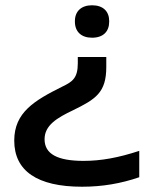

<svg xmlns="http://www.w3.org/2000/svg" viewBox="-20 -529 587 728"><path d="M394 -447V-449C394 -486 371 -509 329 -509C288 -509 264 -486 264 -449V-447C264 -409 288 -386 329 -386C371 -386 394 -409 394 -447ZM34 4C34 119 121 179 291 179C368 179 438 167 508 143V43C429 69 363 81 297 81C198 81 149 55 149 -1C149 -54 196 -82 257 -111C343 -153 383 -178 383 -275V-313H275V-289C275 -233 255 -219 215 -200C111 -148 34 -103 34 4Z"/></svg>

Font: LT Wave Alt Medium
Style: Regular
Weight: 500
Designer: Daniel Lyons
Version: Version 2.5 (Glyphs App)